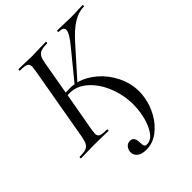

<svg xmlns="http://www.w3.org/2000/svg" viewBox="-247 -754 1118 1118"><g transform="rotate(-45 312.0 -195.5)"><path d="M305 205Q308 214 323 214Q360 214 387 170.5Q414 127 425 63Q431 29 431 -5Q431 -84 402 -156Q373 -228 323.5 -272Q274 -316 216 -316Q205 -316 198 -315L156 -79Q152 -53 152 -46Q152 -25 165.5 -18.5Q179 -12 218 -12Q222 -12 222 -6Q222 0 218 0Q187 0 170 -1L104 -2L40 -1Q24 0 -5 0Q-9 0 -9 -6Q-9 -12 -5 -12Q28 -12 45 -18Q62 -24 70.5 -38.5Q79 -53 85 -83L166 -546Q170 -572 170 -578Q170 -599 156.5 -606Q143 -613 104 -613Q101 -613 101 -619Q101 -625 104 -625L150 -624Q188 -622 212 -622Q239 -622 281 -624L326 -625Q330 -625 330 -619Q330 -613 326 -613Q293 -613 276 -606.5Q259 -600 250.5 -585Q242 -570 237 -539L201 -334Q215 -335 239 -335Q255 -335 272 -332L406 -496Q462 -562 462 -590Q462 -613 423 -613Q419 -613 419 -619Q419 -625 423 -625L463 -624Q501 -622 528 -622Q562 -622 596 -624L629 -625Q633 -625 633 -619Q633 -613 629 -613Q584 -613 539 -584.5Q494 -556 444 -499L291 -328Q348 -313 398 -270Q448 -227 478.5 -165Q509 -103 509 -35Q509 -12 504 16Q495 69 466.5 119Q438 169 394.5 201.5Q351 234 298 234Q261 234 241.5 218.5Q222 203 222 179Q222 172 223 169Q227 151 238 140Q249 129 267 129Q300 129 301 175Q301 195 305 205Z"/></g></svg>

Font: CormorantInfant-MediumItalic
Style: Italic
Weight: 500
Italic angle: -10°
Designer: Christian Thalmann (Catharsis Fonts)
Foundry: Catharsis Fonts
Version: Version 3.303